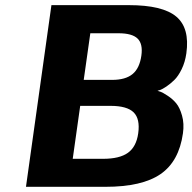

<svg xmlns="http://www.w3.org/2000/svg" viewBox="-20 -720 741 740"><path d="M586.9 -370.1Q591.8 -368.7 599.6 -366Q607.4 -363.3 626.5 -350.8Q645.5 -338.4 659.2 -321.8Q672.9 -305.2 681.6 -274.4Q690.4 -243.7 685.1 -206.1Q669.9 -98.1 598.9 -49.1Q527.8 0 386.2 0H80.1L178.2 -700.2H476.6Q606.9 -700.2 659.4 -656Q711.9 -611.8 698.2 -514.2Q693.4 -480.5 680.2 -453.4Q667 -426.3 651.6 -411.4Q636.2 -396.5 621.3 -386.5Q606.4 -376.5 596.7 -373ZM377 -107.9Q440.9 -107.9 473.1 -131.1Q505.4 -154.3 512.7 -206.1Q520.5 -261.7 495.1 -286.9Q469.7 -312 405.8 -312H289.1L260.3 -107.9ZM328.1 -591.8 302.7 -412.1H412.1Q463.9 -412.1 491 -434.6Q518.1 -457 524.9 -505.9Q531.2 -550.8 510.3 -571.3Q489.3 -591.8 437 -591.8Z"/></svg>

Font: Fivo Sans
Style: Italic
Weight: 700
Designer: Alexander Slobzheninov
Foundry: Alexander Slobzheninov
Version: 1.0